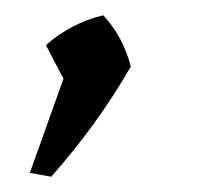

<svg xmlns="http://www.w3.org/2000/svg" viewBox="-20 -130 291 251"><path d="M19 96 63 -27 40 -71Q73 -100 115 -110Q141 -82 151 -43Q108 32 47 101Z"/></svg>

Font: Piazzolla SC
Style: Italic
Weight: 400
Italic angle: -11.3°
Designer: Juan Pablo del Peral
Foundry: Huerta Tipografica
Version: Version 1.330